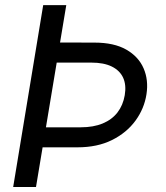

<svg xmlns="http://www.w3.org/2000/svg" viewBox="-20 -748 664 768"><path d="M152.8 -727.5H245.1L124 0H32.7ZM170.4 -578.1 357.9 -577.6Q436 -577.6 485.1 -549.6Q534.2 -521.5 554.4 -474.6Q574.7 -427.7 565.9 -371.1Q557.1 -313.5 521.7 -265.1Q486.3 -216.8 427.7 -187.7Q369.1 -158.7 290 -158.7H102.5L115.2 -238.8H303.2Q354 -238.8 390.9 -254.2Q427.7 -269.5 450 -298.3Q472.2 -327.1 479 -367.2Q485.8 -407.7 472.7 -436.8Q459.5 -465.8 427.5 -481.7Q395.5 -497.6 345.2 -497.6H157.7Z"/></svg>

Font: Inter 20pt
Style: Italic
Weight: 400
Italic angle: -9.3988°
Version: Version 4.001;git-66647c0bb